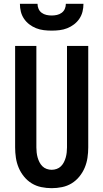

<svg xmlns="http://www.w3.org/2000/svg" viewBox="-20 -975 540 1003"><path d="M250 8Q223 8 196 2.5Q169 -3 146 -17Q123 -31 105.5 -52.5Q88 -74 77.5 -99Q67 -124 63 -151Q59 -178 59 -205V-735H170V-205Q170 -192 171.5 -178.5Q173 -165 176.5 -152.5Q180 -140 186 -128Q192 -116 201.5 -106.5Q211 -97 224 -92.5Q237 -88 250 -88Q263 -88 276 -92.5Q289 -97 298.5 -106.5Q308 -116 314 -128Q320 -140 323.5 -152.5Q327 -165 328.5 -178.5Q330 -192 330 -205V-735H441V-205Q441 -178 437 -151Q433 -124 422.5 -99Q412 -74 394.5 -52.5Q377 -31 354 -17Q331 -3 304 2.5Q277 8 250 8ZM250 -815Q229 -815 208.5 -817.5Q188 -820 169 -827.5Q150 -835 133.5 -847.5Q117 -860 105.5 -877Q94 -894 89 -914Q84 -934 84 -955H176Q176 -941 181.5 -928.5Q187 -916 198 -908Q209 -900 222.5 -897Q236 -894 250 -894Q264 -894 277.5 -897Q291 -900 302 -908Q313 -916 318.5 -928.5Q324 -941 324 -955H416Q416 -934 411 -914Q406 -894 394.5 -877Q383 -860 366.5 -847.5Q350 -835 331 -827.5Q312 -820 291.5 -817.5Q271 -815 250 -815Z"/></svg>

Font: Iosevka Fixed
Style: Bold
Weight: 700
Monospace: yes
Designer: Belleve Invis
Foundry: Belleve Invis
Version: Version 32.3.0